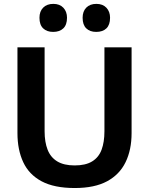

<svg xmlns="http://www.w3.org/2000/svg" viewBox="-20 -957 769 990"><path d="M365.5 12.5Q259.5 12.5 194.5 -22.2Q129.5 -57 99.8 -120.8Q70 -184.5 70 -271Q70 -291 70 -323.5Q70 -356 70 -395.5Q70 -435 70 -474.5Q70 -543 70 -598.5Q70 -654 70 -713H210Q210 -654 210 -598.5Q210 -543 210 -474.5V-280Q210 -224.5 225.5 -185Q241 -145.5 275.2 -124.8Q309.5 -104 365 -104Q421.5 -104 455.2 -124.8Q489 -145.5 503.8 -185Q518.5 -224.5 518.5 -280.5V-474.5Q518.5 -543 518.5 -598.5Q518.5 -654 518.5 -713H658.5Q658.5 -654 658.5 -598.5Q658.5 -543 658.5 -474.5Q658.5 -435 658.5 -395.2Q658.5 -355.5 658.5 -322.5Q658.5 -289.5 658.5 -270.5Q658.5 -184.5 627.5 -120.8Q596.5 -57 532 -22.2Q467.5 12.5 365.5 12.5ZM476 -792.5Q443.5 -792.5 424.8 -810.8Q406 -829 406 -865.5Q406 -898.5 425 -917.8Q444 -937 477 -937Q510 -937 528.8 -917Q547.5 -897 547.5 -865.5Q547.5 -829 528.8 -810.8Q510 -792.5 476 -792.5ZM254 -792.5Q221.5 -792.5 202.5 -810.8Q183.5 -829 183.5 -865.5Q183.5 -898.5 202.8 -917.8Q222 -937 255 -937Q288 -937 306.8 -917Q325.5 -897 325.5 -865.5Q325.5 -829 306.5 -810.8Q287.5 -792.5 254 -792.5Z"/></svg>

Font: Commissioner Thin SemiBold
Style: Regular
Weight: 600
Version: Version 1.000